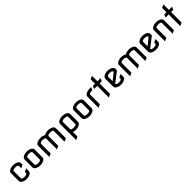

<svg xmlns="http://www.w3.org/2000/svg" viewBox="608 -3012 5487 5487"><g transform="rotate(-45 3351.5 -268.5)"><path d="M478.5 -216.3V-109.9Q478.5 -45.4 387.2 -9.3Q337.9 9.8 275.9 9.8Q213.9 9.8 164.6 -9.3Q73.2 -45.4 73.2 -109.9V-427.2Q73.2 -491.7 164.6 -527.8Q213.9 -546.9 275.9 -546.9Q337.9 -546.9 387.2 -527.8Q478.5 -491.7 478.5 -427.2V-364.7L385.7 -320.8H380.9V-410.2Q380.9 -434.6 350.3 -446.8Q319.8 -459 275.9 -459Q231.9 -459 201.4 -446.8Q170.9 -434.6 170.9 -410.2V-127Q170.9 -102.5 201.4 -90.3Q231.9 -78.1 275.9 -78.1Q319.8 -78.1 350.3 -90.3Q380.9 -102.5 380.9 -127V-172.4L473.6 -216.3Z M722.7 -127Q722.7 -102.5 753.2 -90.3Q783.7 -78.1 827.6 -78.1Q871.6 -78.1 902.1 -90.3Q932.6 -102.5 932.6 -127V-410.2Q932.6 -434.6 902.1 -446.8Q871.6 -459 827.6 -459Q783.7 -459 753.2 -446.8Q722.7 -434.6 722.7 -410.2ZM625 -109.9V-427.2Q625 -491.7 716.3 -527.8Q765.6 -546.9 827.6 -546.9Q889.6 -546.9 939 -527.8Q1030.3 -491.7 1030.3 -427.2V-109.9Q1030.3 -45.4 939 -9.3Q889.6 9.8 827.6 9.8Q765.6 9.8 716.3 -9.3Q625 -45.4 625 -109.9Z M1176.8 19.5V-427.2Q1176.8 -492.7 1268.1 -527.8Q1317.4 -546.9 1379.4 -546.9Q1440.4 -546.9 1490.7 -527.8Q1515.1 -518.6 1533.2 -506.8Q1551.3 -518.6 1575.7 -527.8Q1626 -546.9 1687 -546.9Q1749 -546.9 1798.3 -527.8Q1889.6 -492.7 1889.6 -427.2V-24.4L1796.9 19.5H1792V-410.2Q1792 -434.6 1761.5 -446.8Q1731 -459 1687 -459Q1643.1 -459 1612.5 -446.8Q1582 -434.6 1582 -410.2V-24.4L1489.3 19.5H1484.4V-410.2Q1484.4 -434.6 1453.9 -446.8Q1423.3 -459 1379.4 -459Q1335.4 -459 1304.9 -446.8Q1274.4 -434.6 1274.4 -410.2V-24.4L1181.6 19.5Z M2465.8 -427.2Q2465.8 -427.2 2465.8 -109.9Q2465.8 -44.4 2374.5 -9.3Q2325.2 9.8 2263.2 9.8Q2205.1 9.8 2158.2 -6.8V175.8L2065.4 219.7H2060.5V-427.2Q2060.5 -492.7 2151.9 -527.8Q2201.2 -546.9 2263.2 -546.9Q2325.2 -546.9 2374.5 -527.8Q2465.8 -491.7 2465.8 -427.2ZM2368.2 -410.2Q2368.2 -434.6 2337.6 -446.8Q2307.1 -459 2263.2 -459Q2219.2 -459 2188.7 -446.8Q2158.2 -434.6 2158.2 -410.2V-127Q2158.2 -102.5 2188.7 -90.3Q2219.2 -78.1 2263.2 -78.1Q2307.1 -78.1 2337.6 -90.3Q2368.2 -102.5 2368.2 -127Z M2710 -127Q2710 -102.5 2740.5 -90.3Q2771 -78.1 2814.9 -78.1Q2858.9 -78.1 2889.4 -90.3Q2919.9 -102.5 2919.9 -127V-410.2Q2919.9 -434.6 2889.4 -446.8Q2858.9 -459 2814.9 -459Q2771 -459 2740.5 -446.8Q2710 -434.6 2710 -410.2ZM2612.3 -109.9V-427.2Q2612.3 -491.7 2703.6 -527.8Q2752.9 -546.9 2814.9 -546.9Q2877 -546.9 2926.3 -527.8Q3017.6 -491.7 3017.6 -427.2V-109.9Q3017.6 -45.4 2926.3 -9.3Q2877 9.8 2814.9 9.8Q2752.9 9.8 2703.6 -9.3Q2612.3 -45.4 2612.3 -109.9Z M3164.1 19.5V-427.2Q3164.1 -492.7 3255.4 -527.8Q3304.7 -546.9 3366.7 -546.9H3432.6V-542L3393.6 -459H3366.7Q3322.8 -459 3292.2 -446.8Q3261.7 -434.6 3261.7 -410.2V-24.4L3168.9 19.5Z M3580.1 19.5V-448.2H3454.6V-453.1L3494.1 -537.1H3580.1V-712.9L3672.9 -756.8H3677.7V-537.1H3803.2V-532.2L3763.7 -448.2H3677.7V-24.4L3585 19.5Z M4293.9 -216.3V-109.9Q4293.9 -45.4 4202.6 -9.3Q4153.3 9.8 4091.3 9.8Q4029.3 9.8 3980 -9.3Q3888.7 -45.4 3888.7 -109.9V-427.2Q3888.7 -491.7 3980 -527.8Q4029.3 -546.9 4091.3 -546.9Q4153.3 -546.9 4202.6 -527.8Q4293.9 -491.7 4293.9 -427.2V-364.7L3986.3 -127Q3986.3 -102.5 4016.8 -90.3Q4047.4 -78.1 4091.3 -78.1Q4135.3 -78.1 4165.8 -90.3Q4196.3 -102.5 4196.3 -127V-172.4L4289.1 -216.3ZM3986.3 -230 4196.3 -398.9V-410.2Q4196.3 -434.6 4165.8 -446.8Q4135.3 -459 4091.3 -459Q4047.4 -459 4016.8 -446.8Q3986.3 -434.6 3986.3 -410.2Z M4440.4 19.5V-427.2Q4440.4 -492.7 4531.7 -527.8Q4581.1 -546.9 4643.1 -546.9Q4704.1 -546.9 4754.4 -527.8Q4778.8 -518.6 4796.9 -506.8Q4814.9 -518.6 4839.4 -527.8Q4889.6 -546.9 4950.7 -546.9Q5012.7 -546.9 5062 -527.8Q5153.3 -492.7 5153.3 -427.2V-24.4L5060.5 19.5H5055.7V-410.2Q5055.7 -434.6 5025.1 -446.8Q4994.6 -459 4950.7 -459Q4906.7 -459 4876.2 -446.8Q4845.7 -434.6 4845.7 -410.2V-24.4L4752.9 19.5H4748V-410.2Q4748 -434.6 4717.5 -446.8Q4687 -459 4643.1 -459Q4599.1 -459 4568.6 -446.8Q4538.1 -434.6 4538.1 -410.2V-24.4L4445.3 19.5Z M5705.1 -216.3V-109.9Q5705.1 -45.4 5613.8 -9.3Q5564.5 9.8 5502.4 9.8Q5440.4 9.8 5391.1 -9.3Q5299.8 -45.4 5299.8 -109.9V-427.2Q5299.8 -491.7 5391.1 -527.8Q5440.4 -546.9 5502.4 -546.9Q5564.5 -546.9 5613.8 -527.8Q5705.1 -491.7 5705.1 -427.2V-364.7L5397.5 -127Q5397.5 -102.5 5428 -90.3Q5458.5 -78.1 5502.4 -78.1Q5546.4 -78.1 5576.9 -90.3Q5607.4 -102.5 5607.4 -127V-172.4L5700.2 -216.3ZM5397.5 -230 5607.4 -398.9V-410.2Q5607.4 -434.6 5576.9 -446.8Q5546.4 -459 5502.4 -459Q5458.5 -459 5428 -446.8Q5397.5 -434.6 5397.5 -410.2Z M5851.6 19.5V-427.2Q5851.6 -492.7 5942.9 -527.8Q5992.2 -546.9 6054.2 -546.9Q6116.2 -546.9 6165.5 -527.8Q6256.8 -492.7 6256.8 -427.2V-24.4L6164.1 19.5H6159.2V-410.2Q6159.2 -434.6 6128.7 -446.8Q6098.1 -459 6054.2 -459Q6010.3 -459 5979.7 -446.8Q5949.2 -434.6 5949.2 -410.2V-24.4L5856.4 19.5Z M6467.8 19.5V-448.2H6342.3V-453.1L6381.8 -537.1H6467.8V-712.9L6560.5 -756.8H6565.4V-537.1H6690.9V-532.2L6651.4 -448.2H6565.4V-24.4L6472.7 19.5Z"/></g></svg>

Font: Nova Flat
Style: Book
Weight: 400
Version: Version 2.000